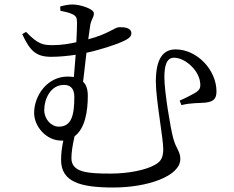

<svg xmlns="http://www.w3.org/2000/svg" viewBox="-20 -787 1040 855"><path d="M242 -223C208 -223 177 -256 177 -297C177 -346 205 -409 265 -409C293 -409 311 -393 311 -356C311 -275 299 -223 242 -223ZM371 -360C371 -390 364 -410 350 -423L365 -552C434 -567 488 -587 507 -594C544 -609 565 -620 565 -638C565 -664 534 -666 512 -666C490 -666 467 -637 373 -612L382 -676C388 -705 398 -708 398 -728C398 -748 335 -767 305 -767C286 -767 269 -764 248 -758L249 -739C264 -736 289 -731 302 -724C319 -716 323 -708 323 -685C323 -668 322 -637 320 -599C289 -592 253 -586 216 -586C172 -586 150 -589 96 -645L79 -635C113 -562 139 -534 208 -534C245 -534 282 -538 317 -543L309 -444C300 -445 291 -446 281 -446C191 -446 132 -362 132 -284C132 -223 187 -161 252 -161H262C256 -133 252 -106 252 -75C252 24 339 48 485 48C636 48 783 -2 783 -79C783 -114 764 -123 751 -173C739 -218 712 -378 712 -443C712 -495 722 -530 755 -530C805 -530 872 -471 872 -409C872 -396 870 -389 856 -378C841 -368 806 -350 780 -339L788 -319C834 -330 865 -327 894 -330C931 -334 944 -347 944 -380C944 -475 858 -567 762 -567C705 -567 674 -524 674 -423C674 -344 707 -173 707 -122C707 -80 692 -64 666 -51C630 -31 555 -14 473 -14C370 -14 298 -19 298 -83C298 -107 303 -141 312 -180C358 -214 371 -289 371 -360Z"/></svg>

Font: Noto Serif CJK KR
Style: Regular
Weight: 400
Designer: Ryoko NISHIZUKA 西塚涼子 (kana & ideographs); Frank Grießhammer (Latin, Greek & Cyrillic); Wenlong ZHANG 张文龙 (bopomofo); San
Foundry: Adobe
Version: Version 2.001;hotconv 1.1.0;makeotfexe 2.6.0